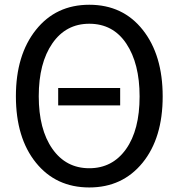

<svg xmlns="http://www.w3.org/2000/svg" viewBox="-20 -783 762 820"><path d="M47.9 -372.1Q47.9 -547.9 133.3 -655.3Q218.8 -762.7 361.3 -762.7Q504.9 -762.7 589.8 -655.3Q674.8 -547.9 674.8 -371.1Q674.8 -193.4 588.9 -87.9Q502.9 17.6 361.3 17.6Q218.8 17.6 133.3 -88.4Q47.9 -194.3 47.9 -372.1ZM145.5 -372.1Q145.5 -230.5 203.6 -147.5Q261.7 -64.5 361.3 -64.5Q460 -64.5 518.1 -146Q576.2 -227.5 576.2 -371.1Q576.2 -511.7 519.5 -596.7Q462.9 -681.6 361.3 -681.6Q261.7 -681.6 203.6 -597.7Q145.5 -513.7 145.5 -372.1ZM228.5 -333V-407.2H493.2V-333Z"/></svg>

Font: Gothic A1 Medium
Style: Regular
Weight: 500
Designer: HanYang I&C Co.,Ltd.
Foundry: HanYang I&C Co.,Ltd.
Version: Version 2.50